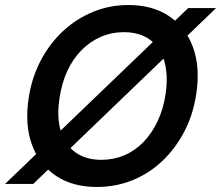

<svg xmlns="http://www.w3.org/2000/svg" viewBox="-46 -732 880 764"><path d="M-26 0 703 -700H814L86 0ZM339 12Q243 12 176.5 -32.5Q110 -77 81 -156.5Q52 -236 68 -341Q80 -422 115.5 -490Q151 -558 204 -607.5Q257 -657 323.5 -684.5Q390 -712 465 -712Q562 -712 628 -667Q694 -622 722.5 -542.5Q751 -463 735 -359Q723 -277 688 -209.5Q653 -142 600.5 -92Q548 -42 481.5 -15Q415 12 339 12ZM357 -96Q406 -96 448.5 -114Q491 -132 524.5 -166.5Q558 -201 581 -249.5Q604 -298 613 -358Q624 -434 607.5 -489.5Q591 -545 550 -574.5Q509 -604 447 -604Q398 -604 355.5 -585.5Q313 -567 279 -533Q245 -499 222.5 -451Q200 -403 191 -342Q179 -266 196 -210.5Q213 -155 254.5 -125.5Q296 -96 357 -96Z"/></svg>

Font: DM Sans 10pt SemiBold
Style: Italic
Weight: 600
Italic angle: -10°
Version: Version 4.004;gftools[0.9.30]